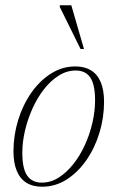

<svg xmlns="http://www.w3.org/2000/svg" viewBox="-20 -697 444 727"><path d="M265.5 -445.5Q301 -445.5 325.2 -430.2Q349.5 -415 361.8 -385Q374 -355 374 -311.5Q374 -251.5 356.5 -194Q339 -136.5 307 -90.5Q275 -44.5 232.2 -17.2Q189.5 10 139.5 10Q104 10 79.8 -5.2Q55.5 -20.5 43.2 -50.8Q31 -81 31 -124Q31 -184 48.5 -241.5Q66 -299 98 -345Q130 -391 172.8 -418.2Q215.5 -445.5 265.5 -445.5ZM138 -5.5Q172 -5.5 202 -24.5Q232 -43.5 257.5 -75.5Q283 -107.5 301.5 -148.2Q320 -189 330 -232.5Q340 -276 340 -317Q340 -377 321.8 -403.5Q303.5 -430 267 -430Q233 -430 202.8 -411Q172.5 -392 147.2 -360Q122 -328 103.5 -287.2Q85 -246.5 74.8 -203Q64.5 -159.5 64.5 -118.5Q64.5 -58.5 83 -32Q101.5 -5.5 138 -5.5ZM298 -511.5H285L206.5 -670.5V-677H250Z"/></svg>

Font: Newsreader 24pt ExtraLight
Style: Italic
Weight: 250
Italic angle: -17°
Designer: Hugues Gentile
Foundry: Production Type
Version: Version 1.003